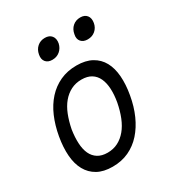

<svg xmlns="http://www.w3.org/2000/svg" viewBox="-183 -899 966 1034"><g transform="rotate(-30 300.0 -382.0)"><path d="M218 10Q162 10 124.5 -11Q87 -32 66 -70Q45 -108 41 -160.5Q37 -213 48 -276Q59 -339 81.5 -391Q104 -443 138 -480.5Q172 -518 217.5 -539Q263 -560 320 -560Q376 -560 414 -539Q452 -518 472.5 -480.5Q493 -443 497 -391Q501 -339 490 -277Q479 -213 455.5 -160.5Q432 -108 398 -70Q364 -32 319 -11Q274 10 218 10ZM232 -69Q268 -69 297 -84Q326 -99 348.5 -126Q371 -153 386.5 -191.5Q402 -230 411 -277Q419 -322 417 -359.5Q415 -397 402.5 -424Q390 -451 366 -466Q342 -481 305 -481Q269 -481 239.5 -466Q210 -451 187.5 -424Q165 -397 150 -359Q135 -321 126 -275Q119 -229 121 -191Q123 -153 135.5 -126Q148 -99 172 -84Q196 -69 232 -69ZM444 -651Q417 -651 403 -667.5Q389 -684 395 -711Q400 -740 419.5 -757Q439 -774 467 -774Q494 -774 507.5 -757Q521 -740 516 -711Q511 -684 491.5 -667.5Q472 -651 444 -651ZM224 -651Q197 -651 183.5 -667.5Q170 -684 175 -711Q180 -740 199.5 -757Q219 -774 247 -774Q274 -774 288 -757Q302 -740 297 -711Q291 -684 271.5 -667.5Q252 -651 224 -651Z"/></g></svg>

Font: Maple Mono NL Light
Style: Italic
Weight: 300
Italic angle: -10°
Monospace: yes
Designer: subframe7536
Version: Version 7.000